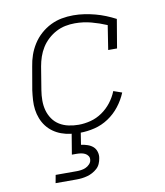

<svg xmlns="http://www.w3.org/2000/svg" viewBox="-84 -608 769 897"><g transform="rotate(-10 300.0 -159.0)"><path d="M261 8Q238 8 215.5 5Q193 2 172.5 -5.5Q152 -13 134.5 -25.5Q117 -38 104 -55Q91 -72 83 -92.5Q75 -113 72 -135Q69 -157 70.5 -180Q72 -203 75 -226L94 -336Q98 -363 107 -389Q116 -415 131.5 -439.5Q147 -464 169 -483.5Q191 -503 216.5 -515.5Q242 -528 269 -533Q296 -538 324 -538Q351 -538 377 -534Q403 -530 427.5 -523.5Q452 -517 475.5 -507.5Q499 -498 522 -486L499 -350H457L475 -465Q440 -480 402.5 -490Q365 -500 325 -500Q302 -500 279.5 -495.5Q257 -491 236 -480Q215 -469 197 -452.5Q179 -436 166.5 -416Q154 -396 146.5 -374Q139 -352 135 -329L117 -219Q113 -195 113 -170.5Q113 -146 119 -124Q125 -102 138 -83Q151 -64 170.5 -52Q190 -40 213.5 -35Q237 -30 261 -30Q289 -30 318 -37.5Q347 -45 372.5 -62.5Q398 -80 417 -104.5Q436 -129 447 -157L487 -143Q473 -109 450 -79.5Q427 -50 396 -29.5Q365 -9 330 -0.5Q295 8 261 8ZM107 220 114 182H214Q224 182 235 180.5Q246 179 256.5 174.5Q267 170 275.5 161Q284 152 285 142Q287 131 281.5 122.5Q276 114 267 109.5Q258 105 247.5 103.5Q237 102 227 102H205L222 0H265L255 64Q270 66 285 71Q300 76 311 85.5Q322 95 326.5 110.5Q331 126 328 141Q326 154 320.5 166.5Q315 179 305 188Q295 197 283 203.5Q271 210 258 213.5Q245 217 232.5 218.5Q220 220 207 220Z"/></g></svg>

Font: Iosevka Curly Slab XLtEx
Style: Italic
Weight: 200
Width: 7
Italic angle: -9°
Monospace: yes
Designer: Belleve Invis
Foundry: Belleve Invis
Version: Version 11.1.0; ttfautohint (v1.8.3)